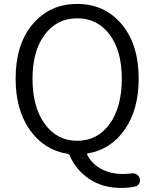

<svg xmlns="http://www.w3.org/2000/svg" viewBox="-20 -763 776 966"><path d="M143.6 -367.2Q143.6 -224.6 205.1 -139.6Q266.6 -54.7 368.2 -54.7Q470.7 -54.7 531.7 -139.6Q592.8 -224.6 592.8 -367.2Q592.8 -506.8 531.7 -588.9Q470.7 -670.9 368.2 -670.9Q266.6 -670.9 205.1 -588.9Q143.6 -506.8 143.6 -367.2ZM642.6 109.4Q656.2 107.4 668 114.7Q679.7 122.1 682.6 134.8Q684.6 139.6 684.6 143.6Q684.6 153.3 679.7 161.1Q671.9 173.8 658.2 175.8Q626 182.6 589.8 182.6Q497.1 182.6 429.7 137.7Q362.3 92.8 330.1 18.6Q327.1 11.7 319.3 10.7Q202.1 -7.8 130.4 -108.9Q58.6 -210 58.6 -367.2Q58.6 -540 144.5 -641.6Q230.5 -743.2 368.2 -743.2Q505.9 -743.2 591.8 -641.6Q677.7 -540 677.7 -367.2Q677.7 -212.9 608.4 -112.3Q539.1 -11.7 422.9 8.8Q416 10.7 418.9 16.6Q444.3 63.5 491.2 87.9Q538.1 112.3 598.6 112.3Q621.1 112.3 642.6 109.4Z"/></svg>

Font: Gen Jyuu Gothic Normal
Style: Regular
Weight: 300
Designer: [Source Han Sans]
Ryoko NISHIZUKA  (kana & ideographs); Paul D. Hunt (Latin, Greek & Cyrillic); Wenlong ZHANG  (bopomofo
Version: Version 1.002.20150607